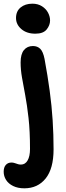

<svg xmlns="http://www.w3.org/2000/svg" viewBox="-58 -763 361 1043"><path d="M74 260Q39 260 13.5 247.5Q-12 235 -25 214.5Q-38 194 -38 170Q-38 146 -26.5 133Q-15 120 4 120Q11 120 17 121.5Q23 123 28.5 125Q34 127 40.5 129Q47 131 56 131Q79 131 92 108.5Q105 86 105 46Q105 -51 97 -122Q89 -193 79 -246Q69 -299 61.5 -341.5Q54 -384 54 -424Q54 -469 72 -491Q90 -513 121 -513Q145 -513 160.5 -498Q176 -483 184 -443Q201 -351 212 -269.5Q223 -188 228 -110Q233 -32 233 48Q233 153 190 206.5Q147 260 74 260ZM134 -580Q87 -580 58 -605Q29 -630 29 -665Q29 -702 54 -722.5Q79 -743 118 -743Q148 -743 170 -729Q192 -715 203 -694Q214 -673 214 -652Q214 -626 195.5 -603Q177 -580 134 -580Z"/></svg>

Font: Shantell Sans SemiBold
Style: Regular
Weight: 600
Designer: Stephen Nixon, Anya Danilova, Shantell Martin
Foundry: Arrow Type
Version: Version 1.011;[c5ecc13dd]